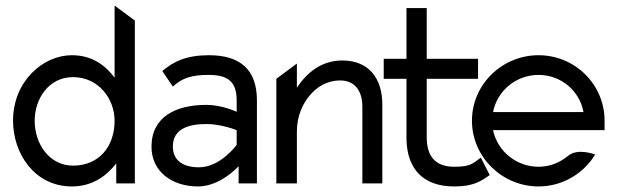

<svg xmlns="http://www.w3.org/2000/svg" viewBox="-20 -661 2230 692"><path d="M239 11C313 11 364 -27 399 -72V0H466V-587L393 -641V-381C359 -426 312 -462 239 -462C135 -462 27 -368 27 -226C27 -107 105 11 239 11ZM243 -383C336 -383 393 -304 393 -226C393 -133 337 -64 243 -64C159 -64 105 -141 105 -226C105 -304 155 -383 243 -383Z M565 -405 603 -349C639 -382 674 -391 733 -391C802 -391 833 -366 833 -299V-258C833 -258 781 -283 724 -283C615 -283 526 -241 526 -132C526 -45 597 11 694 11C775 11 840 -62 840 -62V0H906V-299C906 -410 846 -462 733 -462C653 -462 606 -440 565 -405ZM697 -58C642 -58 603 -81 603 -133C603 -197 660 -214 724 -214C778 -214 833 -192 833 -192V-139C833 -139 775 -58 697 -58Z M1358 0V-284C1358 -379 1309 -443 1214 -443C1136 -443 1085 -397 1050 -345V-432L976 -377V0H1050V-187C1050 -243 1071 -288 1098 -319C1122 -347 1158 -371 1206 -371C1261 -371 1286 -331 1286 -276V0Z M1745 -30 1713 -93C1684 -72 1677 -60 1617 -60C1549 -60 1518 -98 1518 -166V-377H1703V-449H1518V-632H1445V-449H1363V-377H1445V-160C1447 -50 1507 11 1617 11C1686 11 1712 -7 1745 -30Z M1757 -192H2159V-226C2159 -357 2052 -462 1921 -462C1790 -462 1681 -357 1681 -226C1681 -95 1790 11 1921 11C2007 11 2083 -35 2125 -104C2125 -104 2063 -129 2027 -99C1998 -75 1962 -60 1921 -60C1841 -60 1773 -116 1757 -192ZM2083 -257H1757C1772 -334 1840 -391 1921 -391C2002 -391 2069 -334 2083 -257Z"/></svg>

Font: Charger
Style: Regular
Weight: 400
Designer: Jasper
Foundry: Cannot Into Space Fonts
Version: Version 0.98